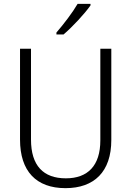

<svg xmlns="http://www.w3.org/2000/svg" viewBox="-20 -967 682 997"><path d="M450 -939V-947H383C357 -902 311 -842 273 -798V-788H310C356 -827 420 -896 450 -939ZM558 -240V-714H501V-238C501 -107 436 -41 322 -41C205 -41 141 -107 141 -242V-714H84V-242C84 -78 168 10 320 10C469 10 558 -75 558 -240Z"/></svg>

Font: Noto Sans SemiCondensed Light
Style: Regular
Weight: 300
Width: 4
Designer: Monotype Design Team
Foundry: Monotype Imaging Inc.
Version: Version 2.013